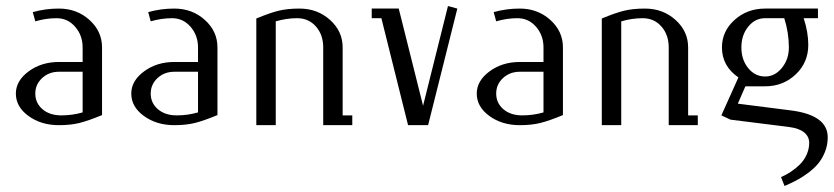

<svg xmlns="http://www.w3.org/2000/svg" viewBox="-20 -412 2745 632"><path d="M32.2 -104Q32.2 -146 74.2 -177Q116.2 -208 173.8 -208H252V-255.9Q252 -295.4 227.5 -323.7Q203.1 -352.1 166 -352.1Q131.8 -352.1 96.2 -341.8L87.9 -372.1Q129.4 -383.8 173.8 -383.8Q232.9 -383.8 274.4 -346.4Q315.9 -309.1 315.9 -255.9V-33.2Q271 -14.6 241.9 -7.3Q212.9 0 173.8 0Q115.2 0 73.7 -30.3Q32.2 -60.5 32.2 -104ZM96.2 -104Q96.2 -72.8 119.9 -52.5Q143.6 -32.2 182.1 -32.2Q217.8 -32.2 252 -42V-175.8H173.8Q141.1 -175.8 118.7 -155Q96.2 -134.3 96.2 -104Z M412.1 -104Q412.1 -146 454.1 -177Q496.1 -208 553.7 -208H631.8V-255.9Q631.8 -295.4 607.4 -323.7Q583 -352.1 545.9 -352.1Q511.7 -352.1 476.1 -341.8L467.8 -372.1Q509.3 -383.8 553.7 -383.8Q612.8 -383.8 654.3 -346.4Q695.8 -309.1 695.8 -255.9V-33.2Q650.9 -14.6 621.8 -7.3Q592.8 0 553.7 0Q495.1 0 453.6 -30.3Q412.1 -60.5 412.1 -104ZM476.1 -104Q476.1 -72.8 499.8 -52.5Q523.4 -32.2 562 -32.2Q597.7 -32.2 631.8 -42V-175.8H553.7Q521 -175.8 498.5 -155Q476.1 -134.3 476.1 -104Z M823.7 0V-351.1Q868.2 -369.6 897.2 -376.7Q926.3 -383.8 965.8 -383.8Q1024.9 -383.8 1066.4 -346.4Q1107.9 -309.1 1107.9 -255.9V-32.2H1139.6V0H1043.9V-255.9Q1043.9 -297.4 1020 -324.7Q996.1 -352.1 958 -352.1Q923.8 -352.1 887.7 -341.8V0Z M1203.6 -352.1V-383.8H1292.5L1372.6 -64L1454.6 -392.1L1485.4 -383.8L1389.2 0H1323.2L1235.4 -352.1Z M1549.3 -104Q1549.3 -146 1591.3 -177Q1633.3 -208 1690.9 -208H1769V-255.9Q1769 -295.4 1744.6 -323.7Q1720.2 -352.1 1683.1 -352.1Q1648.9 -352.1 1613.3 -341.8L1605 -372.1Q1646.5 -383.8 1690.9 -383.8Q1750 -383.8 1791.5 -346.4Q1833 -309.1 1833 -255.9V-33.2Q1788.1 -14.6 1759 -7.3Q1730 0 1690.9 0Q1632.3 0 1590.8 -30.3Q1549.3 -60.5 1549.3 -104ZM1613.3 -104Q1613.3 -72.8 1637 -52.5Q1660.6 -32.2 1699.2 -32.2Q1734.9 -32.2 1769 -42V-175.8H1690.9Q1658.2 -175.8 1635.7 -155Q1613.3 -134.3 1613.3 -104Z M1960.9 0V-351.1Q2005.4 -369.6 2034.4 -376.7Q2063.5 -383.8 2103 -383.8Q2162.1 -383.8 2203.6 -346.4Q2245.1 -309.1 2245.1 -255.9V-32.2H2276.9V0H2181.2V-255.9Q2181.2 -297.4 2157.2 -324.7Q2133.3 -352.1 2095.2 -352.1Q2061 -352.1 2024.9 -341.8V0Z M2354.5 -32.2 2410.6 -157.2Q2356.4 -194.3 2356.4 -255.9Q2356.4 -309.1 2397.9 -346.4Q2439.5 -383.8 2498.5 -383.8H2672.4V-352.1H2625.5Q2640.6 -305.7 2640.6 -264.2Q2640.6 -206.1 2599.1 -167Q2557.6 -127.9 2498.5 -127.9H2433.6L2408.7 -70.8L2581.5 -48.8Q2704.6 -33.7 2704.6 40Q2704.6 65.4 2695.6 87.9Q2686.5 110.4 2673.1 126.5Q2659.7 142.6 2639.6 157.5Q2619.6 172.4 2601.8 181.6Q2584 190.9 2562.5 200.2L2550.8 170.9Q2567.9 163.6 2583 153.6Q2598.1 143.6 2612.3 129.9Q2626.5 116.2 2635 97.4Q2643.6 78.6 2643.6 58.1Q2643.6 37.6 2627 23.9Q2610.4 10.3 2576.7 5.9L2384.8 -18.1ZM2498.5 -160.2Q2530.8 -160.2 2553.7 -188.5Q2576.7 -216.8 2576.7 -255.9Q2576.7 -304.2 2561.5 -352.1H2498.5Q2465.3 -352.1 2442.9 -324.2Q2420.4 -296.4 2420.4 -255.9Q2420.4 -215.3 2442.9 -187.7Q2465.3 -160.2 2498.5 -160.2Z"/></svg>

Font: Gawaa
Style: Regular
Weight: 400
Designer: T. Christopher White
Version: Version 1.0